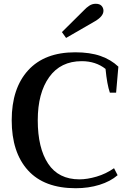

<svg xmlns="http://www.w3.org/2000/svg" viewBox="-20 -987 689 1017"><path d="M308 -817 428 -936Q437 -946 452.5 -956.5Q468 -967 487 -967Q508 -967 518 -956Q528 -945 528 -930Q528 -901 484 -875L330 -786ZM42 -350Q42 -519 129 -614.5Q216 -710 378 -710Q457 -710 512.5 -690.5Q568 -671 607 -634L595 -496H562Q547 -539 539 -622Q487 -663 413 -663Q301 -663 240.5 -578.5Q180 -494 180 -350Q180 -203 235 -120Q290 -37 401 -37Q442 -37 491.5 -51.5Q541 -66 584 -96L603 -59Q565 -26 507 -8Q449 10 381 10Q214 10 128 -85Q42 -180 42 -350Z"/></svg>

Font: Trirong SemiBold
Style: Regular
Weight: 600
Designer: Katatrad Team
Foundry: CadsonDemak
Version: Version 1.000